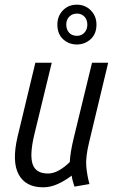

<svg xmlns="http://www.w3.org/2000/svg" viewBox="-20 -790 503 820"><path d="M164 10Q90 10 60 -44.5Q30 -99 55 -206L131 -522H201L126 -213Q106 -128 119.5 -88.5Q133 -49 185 -49Q208 -49 232 -62.5Q256 -76 278 -98Q279 -118 283 -143Q287 -168 295 -201L373 -522H442L361 -184Q345 -119 348.5 -79.5Q352 -40 362 -4L298 7Q294 -5 291 -16Q288 -27 286 -40Q259 -19 227.5 -4.5Q196 10 164 10ZM308 -600Q274 -600 249.5 -622.5Q225 -645 225 -685Q225 -721 248.5 -745.5Q272 -770 308 -770Q344 -770 368 -745.5Q392 -721 392 -685Q392 -645 367 -622.5Q342 -600 308 -600ZM309 -637Q328 -637 340.5 -650.5Q353 -664 353 -685Q353 -706 340.5 -719Q328 -732 309 -732Q289 -732 276 -719Q263 -706 263 -685Q263 -664 275 -650.5Q287 -637 309 -637Z"/></svg>

Font: Ubuntu Sans Condensed
Style: Italic
Weight: 400
Width: 3
Italic angle: -13.5°
Designer: Dalton Maag Ltd
Foundry: Dalton Maag Ltd
Version: Version 1.006; ttfautohint (v1.8.4.7-5d5b)